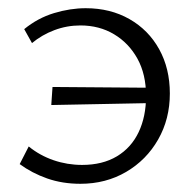

<svg xmlns="http://www.w3.org/2000/svg" viewBox="-20 -440 477 468"><path d="M176 8Q132 8 95 -5Q58 -18 28 -40L50 -83Q77 -61 110.5 -49.5Q144 -38 180 -38Q230 -38 265 -59Q300 -80 318 -118Q336 -156 336 -206Q336 -259 315 -297Q294 -335 258 -356.5Q222 -378 176 -378Q143 -378 112.5 -366.5Q82 -355 58 -335L39 -369Q72 -396 111.5 -408Q151 -420 189 -420Q249 -420 295.5 -393.5Q342 -367 368 -320Q394 -273 394 -212Q394 -150 365.5 -100Q337 -50 287.5 -21Q238 8 176 8ZM105 -184 108 -228 364 -226 361 -189Z"/></svg>

Font: Ysabeau Office Light
Style: Regular
Weight: 300
Designer: Christian Thalmann (Catharsis Fonts)
Version: Version 2.001;gftools[0.9.30]; featfreeze: tnum,lnum,ss02